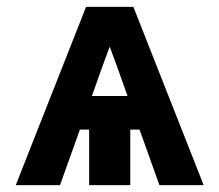

<svg xmlns="http://www.w3.org/2000/svg" viewBox="-20 -540 640 560"><path d="M26 0 231 -520H369L574 0H445L387 -162H360V0H240V-162H213L155 0ZM248 -260H352L321 -347Q316 -361 310.5 -375.5Q305 -390 300 -404Q295 -390 289.5 -375.5Q284 -361 279 -347Z"/></svg>

Font: Iosevka Custom Heavy Extended
Style: Regular
Weight: 900
Width: 7
Monospace: yes
Designer: Belleve Invis
Foundry: Belleve Invis
Version: Version 11.2.4; ttfautohint (v1.8.4)